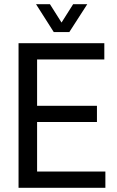

<svg xmlns="http://www.w3.org/2000/svg" viewBox="-20 -891 556 911"><path d="M151 -871H217L272 -784L327 -871H394L309 -739H235ZM68 0V-686H475V-609H156V-389H440V-312H156V-77H480V0Z"/></svg>

Font: Archivo Condensed
Style: Regular
Weight: 400
Width: 3
Designer: Hector Gatti
Foundry: Omnibus-Type
Version: Version 2.001; ttfautohint (v1.8.3)